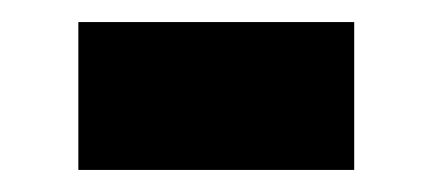

<svg xmlns="http://www.w3.org/2000/svg" viewBox="-20 -384 393 174"><path d="M51 -364H301V-230H51Z"/></svg>

Font: Noto Sans Devanagari UI SemiCondensed ExtraBold
Style: Regular
Weight: 800
Width: 4
Designer: Jelle Bosma - Monotype Design Team
Foundry: Monotype Imaging Inc.
Version: Version 2.004; ttfautohint (v1.8.4.7-5d5b)